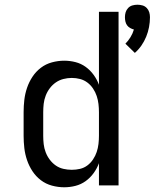

<svg xmlns="http://www.w3.org/2000/svg" viewBox="-20 -785 655 813"><path d="M551 -561 511 -600Q523 -612 532.5 -627.5Q542 -643 547 -660Q539 -662 531 -666.5Q523 -671 518 -678Q513 -685 511 -694Q509 -703 509 -712Q509 -723 512 -733Q515 -743 522.5 -751Q530 -759 540.5 -762Q551 -765 562 -765Q573 -765 583.5 -762Q594 -759 601.5 -751Q609 -743 612 -733Q615 -723 615 -712Q615 -691 611 -670Q607 -649 599 -629.5Q591 -610 579 -592.5Q567 -575 551 -561ZM252 8Q226 8 200 1Q174 -6 153 -22Q132 -38 117.5 -60Q103 -82 94.5 -107Q86 -132 83 -158Q80 -184 80 -210V-310Q80 -336 83 -362Q86 -388 94.5 -413Q103 -438 117.5 -460Q132 -482 153 -498Q174 -514 200 -521Q226 -528 252 -528Q276 -528 299.5 -522Q323 -516 342.5 -502Q362 -488 376.5 -468Q391 -448 399 -426V-735H482V0H399V-94Q391 -72 376.5 -52Q362 -32 342.5 -18Q323 -4 299.5 2Q276 8 252 8ZM284 -66Q302 -66 319 -70Q336 -74 350 -84.5Q364 -95 374 -110Q384 -125 389.5 -141.5Q395 -158 397 -175.5Q399 -193 399 -210V-310Q399 -327 397 -344.5Q395 -362 389.5 -378.5Q384 -395 374 -410Q364 -425 350 -435.5Q336 -446 319 -450.5Q302 -455 284 -455Q266 -455 248.5 -450.5Q231 -446 216.5 -436Q202 -426 191 -411.5Q180 -397 173.5 -380Q167 -363 165 -345.5Q163 -328 163 -310V-210Q163 -192 165 -174.5Q167 -157 173.5 -140Q180 -123 191 -108.5Q202 -94 216.5 -84Q231 -74 248.5 -70Q266 -66 284 -66Z"/></svg>

Font: Zed Mono Extended
Style: Regular
Weight: 400
Width: 7
Monospace: yes
Designer: Belleve Invis
Foundry: Belleve Invis
Version: Version 1.0.0; ttfautohint (v1.8.4)